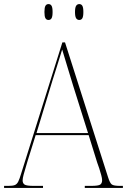

<svg xmlns="http://www.w3.org/2000/svg" viewBox="-23 -922 634 942"><path d="M-3 0V-10H18Q39 -10 49.5 -14Q60 -18 66.5 -31Q73 -44 81 -71L283 -714H296L507 -53Q516 -24 525.5 -17Q535 -10 566 -10H580V0H393V-10H424Q460 -10 469 -16.5Q478 -23 478 -38Q478 -47 473.5 -63.5Q469 -80 463.5 -97Q458 -114 454 -124L412 -259H152L112 -131Q109 -120 103.5 -102Q98 -84 93 -65.5Q88 -47 88 -37Q88 -23 97.5 -16.5Q107 -10 142 -10H188V0ZM156 -269H409L336 -501Q321 -552 306 -599.5Q291 -647 282 -679Q277 -664 269 -637Q261 -610 251.5 -581Q242 -552 235 -529ZM366 -824Q356 -824 350.5 -832.5Q345 -841 345 -863Q345 -885 350.5 -893.5Q356 -902 366 -902Q376 -902 381 -893.5Q386 -885 386 -863Q386 -841 381 -832.5Q376 -824 366 -824ZM215 -824Q205 -824 200 -832.5Q195 -841 195 -863Q195 -885 200 -893.5Q205 -902 215 -902Q225 -902 230 -893.5Q235 -885 235 -863Q235 -841 230 -832.5Q225 -824 215 -824Z"/></svg>

Font: Noto Serif Display SemiCondensed Thin
Style: Regular
Weight: 100
Width: 4
Designer: Monotype Design Team
Foundry: Monotype Imaging Inc.
Version: Version 2.009